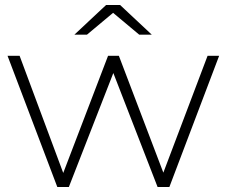

<svg xmlns="http://www.w3.org/2000/svg" viewBox="-20 -744 902 764"><path d="M208 0 10 -522H58L242 -28H221L410 -522H453L641 -28H619L806 -522H852L654 0H607L423 -474H439L254 0ZM276 -606 402 -724H458L584 -606H534L412 -708H448L326 -606Z"/></svg>

Font: MOST Montserrat Light
Style: Regular
Weight: 300
Designer: Julieta Ulanovsky
Foundry: Julieta Ulanovsky
Version: Version 8.000;March 11, 2024;FontCreator 15.0.0.2926 64-bit